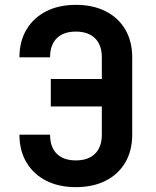

<svg xmlns="http://www.w3.org/2000/svg" viewBox="-20 -760 640 790"><path d="M60 -206H186Q186 -155 213.5 -127.5Q241 -100 292 -100Q343 -100 371 -127.5Q399 -155 399 -206V-322H189V-435H399V-524Q399 -575 371 -602.5Q343 -630 292 -630Q241 -630 213.5 -602.5Q186 -575 186 -524H60Q60 -590 89 -638.5Q118 -687 170 -713.5Q222 -740 292 -740Q363 -740 415 -713.5Q467 -687 495.5 -638.5Q524 -590 524 -524V-206Q524 -140 495.5 -91.5Q467 -43 415 -16.5Q363 10 292 10Q222 10 170 -16.5Q118 -43 89 -91.5Q60 -140 60 -206Z"/></svg>

Font: JetBrains Mono NL
Style: Bold
Weight: 700
Monospace: yes
Designer: Philipp Nurullin, Konstantin Bulenkov
Foundry: JetBrains
Version: Version 2.305; ttfautohint (v1.8.4.7-5d5b)